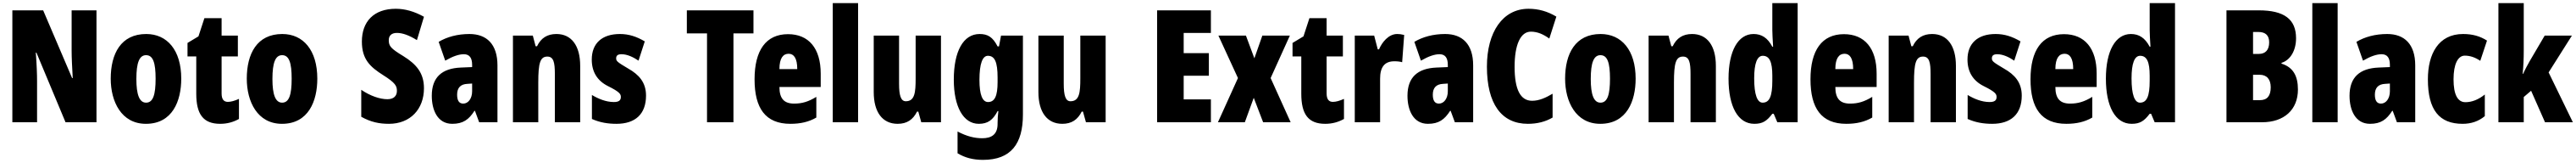

<svg xmlns="http://www.w3.org/2000/svg" viewBox="-20 -780 16472 1040"><path d="M597 0V-714H438V-455C438 -412 441 -354 445 -282H441L256 -714H59V0H217V-263C217 -304 215 -365 209 -444H213L399 0Z M1139 -278C1139 -460 1049 -563 915 -563C753 -563 688 -437 688 -278C688 -132 756 10 913 10C1083 10 1139 -136 1139 -278ZM852 -276C852 -380 871 -428 914 -428C959 -428 975 -379 975 -278C975 -176 959 -125 914 -125C871 -125 852 -177 852 -276Z M1437 -130C1410 -130 1397 -148 1397 -184V-420H1501V-553H1397V-664H1287L1249 -548L1179 -506V-420H1235V-182C1235 -52 1279 10 1388 10C1433 10 1472 -1 1508 -21V-149C1481 -137 1457 -130 1437 -130Z M2009 -278C2009 -460 1919 -563 1785 -563C1623 -563 1558 -437 1558 -278C1558 -132 1626 10 1783 10C1953 10 2009 -136 2009 -278ZM1722 -276C1722 -380 1741 -428 1784 -428C1829 -428 1845 -379 1845 -278C1845 -176 1829 -125 1784 -125C1741 -125 1722 -177 1722 -276Z M2691 -217C2691 -312 2645 -369 2559 -422C2478 -471 2466 -486 2466 -524C2466 -550 2481 -570 2518 -570C2554 -570 2596 -555 2646 -524L2691 -673C2630 -707 2570 -724 2511 -724C2370 -724 2294 -642 2294 -515C2294 -401 2347 -353 2431 -300C2509 -251 2518 -231 2518 -200C2518 -169 2499 -147 2457 -147C2408 -147 2346 -169 2290 -207V-35C2351 -1 2405 10 2467 10C2604 10 2691 -84 2691 -217Z M2982 -563C2906 -563 2839 -545 2785 -513L2827 -393C2876 -421 2914 -434 2946 -434C2982 -434 2999 -411 2999 -366V-352L2927 -349C2806 -344 2741 -287 2741 -169C2741 -79 2777 10 2872 10C2941 10 2978 -17 3014 -73H3017L3044 0H3161V-363C3161 -498 3092 -563 2982 -563ZM2969 -245 2999 -247V-198C2999 -151 2974 -119 2942 -119C2916 -119 2903 -138 2903 -176C2903 -220 2925 -243 2969 -245Z M3538 -563C3479 -563 3439 -537 3414 -485H3405L3387 -553H3260V0H3422V-253C3422 -378 3434 -419 3480 -419C3520 -419 3528 -381 3528 -308V0H3690V-360C3690 -489 3634 -563 3538 -563Z M4111 -170C4111 -255 4065 -304 3998 -342C3927 -384 3920 -390 3920 -408C3920 -426 3931 -434 3954 -434C3992 -434 4030 -415 4063 -393L4103 -516C4050 -547 4001 -563 3944 -563C3829 -563 3764 -503 3764 -400C3764 -322 3799 -265 3867 -231C3944 -193 3950 -179 3950 -161C3950 -138 3935 -129 3905 -129C3855 -129 3805 -150 3765 -174V-21C3816 2 3868 10 3922 10C4041 10 4111 -51 4111 -170Z M4670 0V-567H4798V-714H4372V-567H4501V0Z M5019 -562C4878 -562 4805 -459 4805 -274C4805 -90 4874 10 5034 10C5098 10 5152 -2 5200 -30V-162C5149 -131 5109 -119 5058 -119C4994 -119 4964 -151 4964 -225H5228V-310C5228 -472 5151 -562 5019 -562ZM5023 -437C5056 -437 5078 -409 5078 -339H4964C4964 -411 4989 -437 5023 -437Z M5467 0V-760H5305V0Z M5997 -553H5835V-280C5835 -191 5830 -134 5772 -134C5740 -134 5729 -172 5729 -246V-553H5567V-193C5567 -64 5623 10 5720 10C5779 10 5818 -16 5844 -68H5852L5871 0H5997Z M6244 -563C6140 -563 6079 -453 6079 -272C6079 -99 6140 10 6239 10C6296 10 6329 -14 6359 -71H6364C6361 -51 6359 -17 6359 5V11C6359 78 6320 102 6261 102C6212 102 6162 90 6103 59V198C6150 226 6201 240 6266 240C6445 240 6521 137 6521 -49V-553H6381L6368 -484H6359C6328 -544 6296 -563 6244 -563ZM6297 -424C6341 -424 6359 -384 6359 -285V-256C6359 -168 6341 -129 6298 -129C6262 -129 6243 -176 6243 -270C6243 -375 6263 -424 6297 -424Z M7050 -553H6888V-280C6888 -191 6883 -134 6825 -134C6793 -134 6782 -172 6782 -246V-553H6620V-193C6620 -64 6676 10 6773 10C6832 10 6871 -16 6897 -68H6905L6924 0H7050Z M7723 0V-146H7549V-297H7710V-441H7549V-570H7723V-714H7379V0Z M7896 -282 7768 0H7940L7997 -156L8057 0H8233L8105 -282L8228 -553H8052L8001 -408L7947 -553H7771Z M8503 -130C8476 -130 8463 -148 8463 -184V-420H8567V-553H8463V-664H8353L8315 -548L8245 -506V-420H8301V-182C8301 -52 8345 10 8454 10C8499 10 8538 -1 8574 -21V-149C8547 -137 8523 -130 8503 -130Z M8914 -563C8859 -563 8817 -510 8798 -465H8790L8767 -553H8643V0H8805V-278C8805 -350 8832 -389 8896 -389C8917 -389 8933 -387 8946 -383L8959 -557C8939 -562 8927 -563 8914 -563Z M9221 -563C9145 -563 9078 -545 9024 -513L9066 -393C9115 -421 9153 -434 9185 -434C9221 -434 9238 -411 9238 -366V-352L9166 -349C9045 -344 8980 -287 8980 -169C8980 -79 9016 10 9111 10C9180 10 9217 -17 9253 -73H9256L9283 0H9400V-363C9400 -498 9331 -563 9221 -563ZM9208 -245 9238 -247V-198C9238 -151 9213 -119 9181 -119C9155 -119 9142 -138 9142 -176C9142 -220 9164 -243 9208 -245Z M9769 -578C9812 -578 9849 -561 9887 -534L9932 -674C9875 -708 9817 -724 9754 -724C9589 -724 9488 -575 9488 -355C9488 -119 9580 10 9750 10C9809 10 9862 -3 9908 -30V-182C9865 -157 9823 -137 9777 -137C9702 -137 9665 -209 9665 -354C9665 -493 9702 -578 9769 -578Z M10439 -278C10439 -460 10349 -563 10215 -563C10053 -563 9988 -437 9988 -278C9988 -132 10056 10 10213 10C10383 10 10439 -136 10439 -278ZM10152 -276C10152 -380 10171 -428 10214 -428C10259 -428 10275 -379 10275 -278C10275 -176 10259 -125 10214 -125C10171 -125 10152 -177 10152 -276Z M10800 -563C10741 -563 10701 -537 10676 -485H10667L10649 -553H10522V0H10684V-253C10684 -378 10696 -419 10742 -419C10782 -419 10790 -381 10790 -308V0H10952V-360C10952 -489 10896 -563 10800 -563Z M11198 10C11251 10 11278 -8 11313 -54H11322L11345 0H11475V-760H11313V-588C11313 -567 11315 -532 11318 -482H11313C11283 -539 11244 -563 11193 -563C11094 -563 11033 -455 11033 -278C11033 -101 11093 10 11198 10ZM11251 -125C11217 -125 11197 -175 11197 -280C11197 -376 11216 -424 11252 -424C11295 -424 11313 -385 11313 -297V-265C11313 -166 11295 -125 11251 -125Z M11771 -562C11630 -562 11557 -459 11557 -274C11557 -90 11626 10 11786 10C11850 10 11904 -2 11952 -30V-162C11901 -131 11861 -119 11810 -119C11746 -119 11716 -151 11716 -225H11980V-310C11980 -472 11903 -562 11771 -562ZM11775 -437C11808 -437 11830 -409 11830 -339H11716C11716 -411 11741 -437 11775 -437Z M12335 -563C12276 -563 12236 -537 12211 -485H12202L12184 -553H12057V0H12219V-253C12219 -378 12231 -419 12277 -419C12317 -419 12325 -381 12325 -308V0H12487V-360C12487 -489 12431 -563 12335 -563Z M12908 -170C12908 -255 12862 -304 12795 -342C12724 -384 12717 -390 12717 -408C12717 -426 12728 -434 12751 -434C12789 -434 12827 -415 12860 -393L12900 -516C12847 -547 12798 -563 12741 -563C12626 -563 12561 -503 12561 -400C12561 -322 12596 -265 12664 -231C12741 -193 12747 -179 12747 -161C12747 -138 12732 -129 12702 -129C12652 -129 12602 -150 12562 -174V-21C12613 2 12665 10 12719 10C12838 10 12908 -51 12908 -170Z M13178 -562C13037 -562 12964 -459 12964 -274C12964 -90 13033 10 13193 10C13257 10 13311 -2 13359 -30V-162C13308 -131 13268 -119 13217 -119C13153 -119 13123 -151 13123 -225H13387V-310C13387 -472 13310 -562 13178 -562ZM13182 -437C13215 -437 13237 -409 13237 -339H13123C13123 -411 13148 -437 13182 -437Z M13611 10C13664 10 13691 -8 13726 -54H13735L13758 0H13888V-760H13726V-588C13726 -567 13728 -532 13731 -482H13726C13696 -539 13657 -563 13606 -563C13507 -563 13446 -455 13446 -278C13446 -101 13506 10 13611 10ZM13664 -125C13630 -125 13610 -175 13610 -280C13610 -376 13629 -424 13665 -424C13708 -424 13726 -385 13726 -297V-265C13726 -166 13708 -125 13664 -125Z M14424 -714H14217V0H14444C14586 0 14674 -80 14674 -209C14674 -296 14643 -351 14569 -374V-379C14625 -396 14662 -457 14662 -536C14662 -658 14585 -714 14424 -714ZM14424 -436H14387V-576H14421C14467 -576 14490 -554 14490 -510C14490 -461 14466 -436 14424 -436ZM14387 -303H14429C14475 -303 14500 -274 14500 -223C14500 -168 14477 -141 14431 -141H14387Z M14928 0V-760H14766V0Z M15245 -563C15169 -563 15102 -545 15048 -513L15090 -393C15139 -421 15177 -434 15209 -434C15245 -434 15262 -411 15262 -366V-352L15190 -349C15069 -344 15004 -287 15004 -169C15004 -79 15040 10 15135 10C15204 10 15241 -17 15277 -73H15280L15307 0H15424V-363C15424 -498 15355 -563 15245 -563ZM15232 -245 15262 -247V-198C15262 -151 15237 -119 15205 -119C15179 -119 15166 -138 15166 -176C15166 -220 15188 -243 15232 -245Z M15727 10C15782 10 15829 -6 15869 -39V-177C15829 -145 15787 -128 15745 -128C15695 -128 15669 -177 15669 -274C15669 -371 15697 -425 15741 -425C15775 -425 15807 -414 15840 -392L15883 -521C15839 -549 15791 -563 15730 -563C15572 -563 15505 -435 15505 -274C15505 -78 15578 10 15727 10Z M16118 -458V-760H15956V0H16118V-161L16165 -201L16254 0H16432L16277 -318L16426 -553H16252L16156 -390C16144 -369 16128 -340 16114 -309H16111C16116 -357 16118 -407 16118 -458Z"/></svg>

Font: Noto Sans Telugu ExtraCondensed Black
Style: Regular
Weight: 900
Width: 2
Designer: Jelle Bosma - Monotype Design Team
Foundry: Monotype Imaging Inc.
Version: Version 2.005